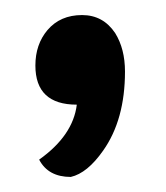

<svg xmlns="http://www.w3.org/2000/svg" viewBox="-20 -138 221 255"><path d="M117 62Q96 92 74 97Q44 97 32 74Q77 42 82 1Q27 1 27 -51Q27 -79 43 -98Q60 -118 89 -118Q117 -118 133 -94Q146 -73 146 -43Q146 21 117 62Z"/></svg>

Font: Bubblegum Sans
Style: Regular
Weight: 400
Designer: Angel Koziupa and Alejandro Paul
Foundry: Angel Koziupa and Alejandro Paul
Version: Version 1.001